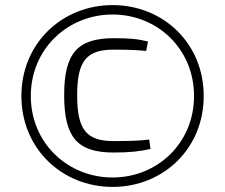

<svg xmlns="http://www.w3.org/2000/svg" viewBox="-20 -722 884 754"><path d="M422 -702C224 -702 64 -552 64 -345C64 -138 224 12 422 12C621 12 780 -138 780 -345C780 -552 621 -702 422 -702ZM422 -665C598 -665 742 -530 742 -345C742 -160 598 -25 422 -25C246 -25 101 -160 101 -345C101 -530 246 -665 422 -665ZM566 -174C526 -169 488 -168 426 -168C319 -168 283 -213 283 -348C283 -482 319 -527 426 -527C483 -527 511 -526 554 -522L561 -559C521 -569 489 -572 427 -572C283 -572 232 -512 232 -348C232 -183 283 -123 427 -123C492 -123 531 -128 571 -137Z"/></svg>

Font: SnT
Style: Regular
Weight: 300
Designer: Natanael Gama
Version: Version 1.001;PS 001.001;hotconv 1.0.70;makeotf.lib2.5.58329